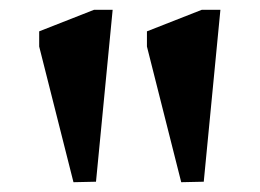

<svg xmlns="http://www.w3.org/2000/svg" viewBox="-20 -806 530 392"><path d="M130 -434 60 -711V-742L172 -786H210L176 -435ZM350 -434 280 -711V-742L392 -786H430L396 -435Z"/></svg>

Font: Inknut
Style: Antiqua
Weight: 400
Designer: Claus Eggers Srensen
Foundry: Claus Eggers Srensen
Version: Version 1.000; ttfautohint (v1.2) -l 7 -r 28 -G 50 -x 13 -D 